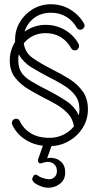

<svg xmlns="http://www.w3.org/2000/svg" viewBox="-20 -684 460 904"><path d="M38 -96Q36 -101 36 -105Q36 -113 41.5 -119Q47 -125 56 -125Q68 -125 73 -114Q90 -78 125 -56.5Q160 -35 213 -35Q249 -35 279 -50Q309 -65 328 -89Q323 -124 300.5 -148.5Q278 -173 247 -191Q216 -209 184 -225Q151 -242 114.5 -263.5Q78 -285 52 -317.5Q26 -350 26 -399Q26 -446 51 -487Q51 -491 51 -496Q51 -542 73.5 -580Q96 -618 134.5 -641Q173 -664 220 -664Q270 -664 311 -639Q352 -614 375 -574Q378 -570 378 -564Q378 -556 372 -550Q366 -544 358 -544Q347 -544 341 -554Q323 -586 292 -605Q261 -624 220 -624Q174 -624 141 -599.5Q108 -575 96 -535Q117 -550 142 -558.5Q167 -567 195 -567Q245 -567 286.5 -542.5Q328 -518 350 -477Q352 -474 352 -468Q352 -459 346.5 -453Q341 -447 333 -447Q321 -447 315 -457Q298 -489 267 -508.5Q236 -528 195 -528Q162 -528 135.5 -515Q109 -502 92 -480Q98 -436 134.5 -410.5Q171 -385 226 -357Q269 -336 307.5 -311.5Q346 -287 370 -253Q394 -219 394 -169Q394 -121 369 -81.5Q344 -42 303 -19Q262 4 213 4Q150 4 104.5 -23.5Q59 -51 38 -96ZM201 -261Q252 -235 292 -208.5Q332 -182 351 -141Q354 -155 354 -169Q354 -209 333 -236Q312 -263 279 -283Q246 -303 210 -321Q169 -342 129.5 -366Q90 -390 68 -428Q66 -414 66 -399Q66 -365 81 -342.5Q96 -320 126 -302Q156 -284 201 -261ZM184 -4Q189 -17 202 -17Q212 -17 218 -9.5Q224 -2 222 5L202 61Q211 59 221 59Q248 60 267.5 77.5Q287 95 287 128Q287 162 262.5 181Q238 200 207 200Q187 200 163 189Q139 178 134 167Q129 157 135 150Q138 136 153 139Q164 148 176.5 152.5Q189 157 201 159Q221 163 234.5 152Q248 141 248 122Q248 101 235.5 89.5Q223 78 204 78Q200 78 196 79Q192 80 188 81Q179 83 172.5 85Q166 87 162 81Q155 74 163 56Z"/></svg>

Font: Libertine Sup Light
Style: Regular
Weight: 300
Designer: Bastien Sozeau
Foundry: NBR — Bastien Sozeau
Version: Version 2.003; ttfautohint (v1.8.4.7-5d5b);gftools[0.9.33]